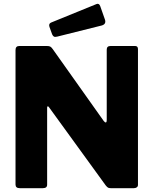

<svg xmlns="http://www.w3.org/2000/svg" viewBox="-20 -982 800 1002"><path d="M685 -742Q700 -742 700 -726V-17Q700 -9 694 -4.5Q688 0 679 0H558Q551 0 545.5 -2Q540 -4 532 -14L236 -422Q232 -428 229 -427Q226 -426 226 -421V-20Q227 0 204 0H83Q61 0 61 -19V-721Q61 -742 81 -742H224Q236 -742 242 -739Q248 -736 255 -726L521 -351Q528 -342 532.5 -343Q537 -344 537 -355V-723Q537 -742 557 -742ZM503 -950 528 -879Q535 -856 511 -849L279 -791Q267 -788 261.5 -791Q256 -794 252 -803L238 -842Q233 -858 246 -864L484 -961Q497 -966 503 -950Z"/></svg>

Font: Libre Franklin ExtraBold
Style: Regular
Weight: 800
Designer: Pablo Impallari, Rodrigo Fuenzalida, Nhung Nguyen
Foundry: Impallari Type
Version: Version 3.000